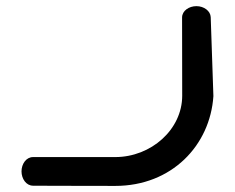

<svg xmlns="http://www.w3.org/2000/svg" viewBox="-20 -611 772 631"><path d="M578.8 -296.4C578.8 -185.4 476.6 -94.8 358.7 -94.8C247.2 -94.8 88.7 -94.8 88.7 -94.8C65.9 -94.8 50.7 -71.9 50.7 -47.8C50.7 -23.6 66 -0.7 88.7 -0.7C88.7 -0.7 197.1 0 358.7 0C544.4 0 670.5 -133.2 681.3 -294.8L681.3 -295.3L681.3 -295.8C681.3 -296.5 672.7 -546.4 672.5 -554.7C671.7 -574.9 650.4 -590.8 625.5 -590.8C601.3 -590.8 578.5 -575.8 578.4 -553.6C578.4 -551.8 578.5 -550.3 578.4 -548.6C578.5 -524.1 578.8 -400.3 578.8 -296.4Z"/></svg>

Font: Hi.
Style: Black
Weight: 400
Designer: Mew Too, Robert Jablonski
Foundry: Cannot Into Space Fonts
Version: Version 1.996